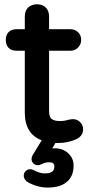

<svg xmlns="http://www.w3.org/2000/svg" viewBox="-20 -640 413 888"><path d="M172.9 8.8Q94.7 -20.5 94.7 -119.1V-405.3H56.6Q33.2 -405.3 20 -418.5Q6.8 -431.6 6.8 -455.1Q6.8 -478.5 20 -491.7Q33.2 -504.9 56.6 -504.9H94.7V-563.5Q94.7 -590.8 110.4 -605.5Q126 -620.1 151.4 -620.1Q177.7 -620.1 192.4 -604.5Q207 -588.9 207 -563.5V-504.9H305.7Q327.1 -504.9 341.3 -490.7Q355.5 -476.6 355.5 -455.1Q355.5 -435.5 340.8 -419.9Q326.2 -405.3 305.7 -405.3H207V-127Q207 -98.6 218.8 -89.8Q231.4 -80.1 258.8 -80.1Q277.3 -80.1 294.9 -85.9H295.9Q309.6 -88.9 317.4 -88.9Q336.9 -88.9 350.6 -75.2Q364.3 -61.5 364.3 -42Q364.3 -12.7 335 2.9Q335 2.9 335 2.9Q293.9 21.5 249 21.5Q241.2 21.5 236.3 21.5L221.7 45.9Q227.5 45.9 233.4 45.9Q273.4 45.9 297.9 71.3Q320.3 92.8 320.3 126Q320.3 175.8 288.1 202.1Q257.8 227.5 200.2 227.5Q151.4 227.5 104.5 200.2L101.6 197.3Q89.8 185.5 89.8 172.9Q89.8 160.2 98.6 151.4Q107.4 142.6 120.1 142.6Q127 142.6 134.8 146.5Q164.1 162.1 187.5 162.1Q222.7 162.1 229.5 142.6Q231.4 136.7 231.4 128.9Q231.4 120.1 225.6 115.2Q219.7 110.4 205.1 110.4Q190.4 110.4 169.9 120.1Q162.1 124 155.3 124Q142.6 124 134.3 115.7Q126 107.4 126 96.7Q126 85.9 131.8 76.2Z"/></svg>

Font: FakePearl
Style: SemiBold
Weight: 400
Version: Version 1.2